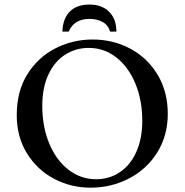

<svg xmlns="http://www.w3.org/2000/svg" viewBox="-20 -824 823 856"><path d="M728 -316.4Q728 -219.7 681.4 -144.8Q634.8 -69.8 555.7 -28.6Q476.6 12.7 382.8 12.7Q296.4 12.7 221.2 -26.9Q146 -66.4 100.3 -140.1Q54.7 -213.9 54.7 -311Q54.7 -418 102.8 -494.1Q150.9 -570.3 228.3 -609.1Q305.7 -647.9 392.6 -647.9Q484.4 -647.9 561 -606.9Q637.7 -565.9 682.9 -490.5Q728 -415 728 -316.4ZM614.3 -285.6Q614.3 -376.5 584 -450.4Q553.7 -524.4 499.3 -567.4Q444.8 -610.4 375.5 -610.4Q318.4 -610.4 271.2 -580.8Q224.1 -551.3 196.3 -492.7Q168.5 -434.1 168.5 -351.6Q168.5 -259.8 199.2 -185.1Q230 -110.4 284.9 -67.6Q339.8 -24.9 408.7 -24.9Q467.3 -24.9 514.2 -56.2Q561 -87.4 587.6 -146.5Q614.3 -205.6 614.3 -285.6ZM499 -683.1H470.7Q462.4 -712.4 437.3 -726.1Q412.1 -739.7 378.9 -739.7Q345.7 -739.7 322.5 -726.3Q299.3 -712.9 286.1 -683.1H258.3Q259.8 -740.2 290.8 -772Q321.8 -803.7 378.9 -803.7Q434.6 -803.7 466.8 -771.2Q499 -738.8 499 -683.1Z"/></svg>

Font: Radley
Style: Regular
Weight: 400
Designer: Vernon Adams
Foundry: Vernon Adams
Version: Version 1.003; ttfautohint (v1.6)